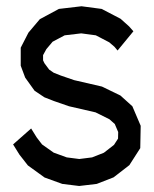

<svg xmlns="http://www.w3.org/2000/svg" viewBox="-20 -623 504 629"><path d="M413.6 -274.9 440.9 -210.9 439.5 -137.7 403.8 -82 352.1 -42 296.9 -20.5 239.3 -13.7 184.1 -20.5 126 -41.5 71.3 -81.1 43.5 -116.7 22.9 -149.9 82 -202.1 100.1 -172.9 117.7 -149.9 155.8 -123 198.7 -107.4 239.7 -102.1 281.7 -107.4 320.3 -122.6 353.5 -148.4 366.7 -168.9 367.2 -190.4 356 -216.8 338.4 -232.4 293 -254.9 206.1 -274.9 156.7 -292 125.5 -304.2 93.3 -325.7 62.5 -368.7 47.9 -407.7V-466.8L73.2 -516.1L110.4 -560.1L172.9 -593.8L247.1 -602.5L313 -593.8L375 -561.5L402.8 -536.6L417 -520.5L365.2 -457.5L355 -469.7L337.9 -484.4L293.9 -507.3L246.1 -513.7L191.9 -507.3L152.3 -486.3L131.8 -461.9L121.1 -442.4V-425.3L125.5 -416L141.1 -395L155.8 -384.8L179.2 -375.5L223.1 -360.4L314 -339.4L374.5 -310.1Z"/></svg>

Font: Gap Sans
Style: Regular
Weight: 400
Designer: Alexandre Liziard and Étienne Ozeray
Foundry: Interstices.io
Version: Version 1.6.1 - December 3. 2014